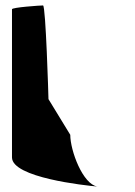

<svg xmlns="http://www.w3.org/2000/svg" viewBox="-20 -723 496 705"><path d="M24 -145C24 -71 291 -42 338 -38C284 -46 238 -170 238 -228L158 -359C158 -366 148 -703 138 -703C128 -703 24 -696 24 -689ZM338 -38H344Z"/></svg>

Font: Ampere
Style: UltCnd
Weight: 400
Version: Version 1